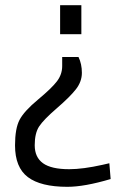

<svg xmlns="http://www.w3.org/2000/svg" viewBox="-20 -520 481 741"><path d="M38 41Q38 -24 55.5 -57.5Q73 -91 126.5 -135.5Q180 -180 200 -206.5Q220 -233 220 -265V-300H283Q296 -273 296 -239Q296 -205 273 -175.5Q250 -146 199 -102Q148 -58 131 -32Q114 -6 114 40.5Q114 87 146 110Q178 133 247 133Q300 133 376 116L402 110L407 171Q306 201 240 201Q137 201 87.5 163.5Q38 126 38 41ZM294 -500V-388H212V-500Z"/></svg>

Font: TitilliumWeb-Regular
Style: Regular
Weight: 400
Version: Version 1.001;PS 57.000;hotconv 1.0.70;makeotf.lib2.5.55311